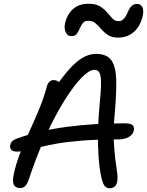

<svg xmlns="http://www.w3.org/2000/svg" viewBox="-20 -997 785 1026"><path d="M567 9Q545 9 535 -9.5Q525 -28 517 -72Q510 -108 506.5 -161Q503 -214 503.5 -273.5Q504 -333 508 -386Q514 -451 517.5 -497Q521 -543 519.5 -570.5Q518 -598 510 -611Q502 -624 484 -624Q457 -624 415.5 -581.5Q374 -539 325 -461Q276 -383 226 -274.5Q176 -166 132 -33Q125 -13 114 -2.5Q103 8 88 8Q65 8 55 -7.5Q45 -23 53 -63Q65 -121 87.5 -178.5Q110 -236 137 -294.5Q164 -353 188.5 -412Q213 -471 229 -530Q233 -548 242.5 -558.5Q252 -569 266 -569Q280 -569 291.5 -561Q303 -553 310 -536L272 -525Q335 -619 387.5 -664Q440 -709 493 -709Q551 -709 575 -675Q599 -641 601 -571Q603 -501 593 -389Q585 -306 588 -246Q591 -186 596.5 -144Q602 -102 606 -74Q610 -46 606 -25Q603 -9 592.5 0Q582 9 567 9ZM71 -187Q49 -187 40 -197Q31 -207 35 -222Q37 -235 46.5 -243.5Q56 -252 77 -259Q193 -300 336.5 -319Q480 -338 643 -338Q678 -338 688.5 -328Q699 -318 695 -299Q691 -279 669 -265.5Q647 -252 611 -252Q496 -252 416.5 -245.5Q337 -239 283 -229.5Q229 -220 191.5 -210Q154 -200 126.5 -193.5Q99 -187 71 -187ZM361 -804Q341 -804 331.5 -824Q322 -844 327 -869Q332 -896 347 -921Q362 -946 388 -961.5Q414 -977 453 -977Q492 -977 514.5 -963Q537 -949 552.5 -930.5Q568 -912 581 -898Q594 -884 613 -884Q628 -884 638 -893Q648 -902 655 -916Q662 -930 668.5 -944Q675 -958 685.5 -967Q696 -976 713 -976Q731 -976 740 -960Q749 -944 743 -914Q731 -858 696 -827Q661 -796 611 -796Q578 -796 557.5 -809.5Q537 -823 521.5 -841Q506 -859 490.5 -872.5Q475 -886 453 -886Q432 -886 422.5 -873.5Q413 -861 406 -844.5Q399 -828 390 -816Q381 -804 361 -804Z"/></svg>

Font: Shantell Sans
Style: Italic
Weight: 400
Italic angle: -11°
Designer: Stephen Nixon, Anya Danilova, Shantell Martin
Foundry: Arrow Type
Version: Version 1.011;[c5ecc13dd]